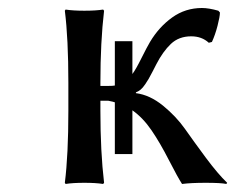

<svg xmlns="http://www.w3.org/2000/svg" viewBox="-20 -457 588 480"><path d="M150.9 -180.2V-250Q150.9 -360.4 142.1 -430.2L144 -433.1Q162.6 -430.2 190.9 -430.2Q219.7 -430.2 237.8 -433.1L240.2 -430.2Q231 -352.5 231 -250V-242.2H251Q262.2 -242.2 267.1 -243.2V-354H311V-272Q319.8 -283.7 333.7 -311.8Q347.7 -339.8 355 -352.1Q377.4 -389.6 410.4 -413.3Q443.4 -437 484.9 -437Q502 -437 525.9 -430.2L529.8 -425.8Q529.8 -415.5 523.9 -392.8Q518.1 -370.1 509.8 -352.1L502 -350.1Q484.4 -366.2 458 -366.2Q427.2 -366.2 407.2 -347.2Q387.2 -328.1 371.1 -296.9Q369.6 -293.5 361.8 -278.8Q354 -264.2 351.6 -259.8Q349.1 -255.4 343 -246.3Q336.9 -237.3 331.5 -232.9Q326.2 -228.5 319.8 -226.1V-224.1Q354.5 -219.7 387.5 -192.9Q420.4 -166 442.4 -134.8Q464.4 -103.5 494.6 -62.7Q524.9 -22 547.9 0L545.9 2.9Q532.7 0 494.1 0Q458 0 435.1 2.9Q424.3 -13.7 402.3 -56.6Q380.4 -99.6 358.9 -131.1Q337.4 -162.6 311 -181.2V-71.8H267.1V-201.2Q263.7 -202.6 251 -205.1H231V-180.2Q231 -77.6 240.2 0L237.8 2.9Q219.7 0 190.9 0Q162.1 0 144 2.9L142.1 0Q150.9 -69.8 150.9 -180.2Z"/></svg>

Font: Linear Smooth
Style: Regular
Weight: 400
Designer: Philipp H. Poll, Flanker
Foundry: Philipp H. Poll, reworked by Flanker
Version: Version 1.061 | FøM Fix